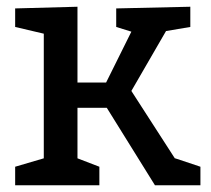

<svg xmlns="http://www.w3.org/2000/svg" viewBox="-20 -550 625 570"><path d="M295 -305 370 -456 325 -470V-525L545 -530V-470L474 -458H473L370 -280L499 -80H500L575 -55V0H440L297 -230H210V-80L275 -55V0H25V-55L110 -80V-450L25 -470V-525L210 -530V-305Z"/></svg>

Font: Bitter
Style: Regular
Weight: 400
Designer: Sol Matas
Foundry: Sol Matas
Version: Version 1.300;PS 001.300;hotconv 1.0.70;makeotf.lib2.5.58329